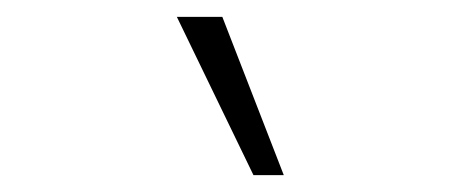

<svg xmlns="http://www.w3.org/2000/svg" viewBox="-20 -761 540 228"><path d="M281 -553 190 -741H244L317 -553Z"/></svg>

Font: Nunito Sans 10pt SemiCondensed ExtraLight
Style: Italic
Weight: 250
Width: 4
Italic angle: -9°
Designer: Vernon Adams
Foundry: Vernon Adams
Version: Version 3.101;gftools[0.9.27]